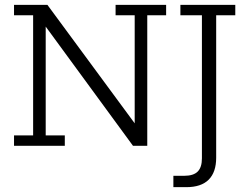

<svg xmlns="http://www.w3.org/2000/svg" viewBox="-20 -603 1026 794"><path d="M38 0V-43H117V-540H38V-583H176L537 -93V-540H458V-583H667V-540H589V0H530L169 -493V-43H248V0ZM750 171H697V124H742Q780 124 797.5 106.5Q815 89 815 52V-540H726V-583H953V-540H874V49Q874 109 843 140Q812 171 750 171Z"/></svg>

Font: Rokkitt Light
Style: Regular
Weight: 300
Version: Version 3.103